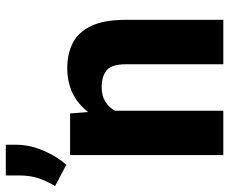

<svg xmlns="http://www.w3.org/2000/svg" viewBox="-144 -706 790 662"><g transform="rotate(-90 251.0 -375.0)"><path d="M280.8 -419.4Q252 -419.4 232.2 -407.2Q212.4 -395 200.2 -374V0H47.4V-528.3H190.9L195.8 -466.3Q252 -538.1 347.2 -538.1Q397 -538.1 434.3 -518.8Q471.7 -499.5 492.7 -455.1Q513.7 -410.6 513.7 -335V0H360.4V-335.4Q360.4 -385.3 339.6 -402.3Q318.8 -419.4 280.8 -419.4ZM83 -750V-715.3Q83 -668 62.5 -620.1Q42 -572.3 13.7 -541.5L-59.6 -580.1Q-43.5 -606.4 -33.2 -635.5Q-22.9 -664.6 -22.9 -707.5V-750Z"/></g></svg>

Font: Vazirmatn UI FD ExtraBold
Style: Regular
Weight: 800
Designer: Saber Rastikerdar
Foundry: Saber Rastikerdar
Version: Version 33.003